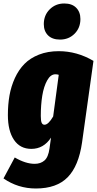

<svg xmlns="http://www.w3.org/2000/svg" viewBox="-35 -845 551 1091"><path d="M306.2 -620.1Q262.2 -620.1 238 -644Q213.9 -668 213.9 -708Q213.9 -758.3 247.3 -791.7Q280.8 -825.2 330.1 -825.2Q374 -825.2 397.9 -801Q421.9 -776.9 421.9 -736.8Q421.9 -686.5 388.7 -653.3Q355.5 -620.1 306.2 -620.1ZM298.8 -554.2Q402.3 -554.2 496.1 -499L431.2 -35.2Q412.1 98.1 349.6 162.1Q287.1 226.1 168.9 226.1Q67.4 226.1 -15.1 168.9L48.8 49.8Q110.4 85.9 162.1 85.9Q195.8 85.9 217.5 67.1Q239.3 48.3 246.1 0L254.9 -63Q212.9 1 143.1 1Q79.1 1 44.4 -50.3Q9.8 -101.6 9.8 -190.9Q9.8 -251 19 -303Q28.3 -355 49.8 -401.9Q71.3 -448.7 104 -481.9Q136.7 -515.1 186.5 -534.7Q236.3 -554.2 298.8 -554.2ZM279.8 -422.9Q252.4 -422.9 233.2 -388.4Q213.9 -354 205.3 -301.8Q196.8 -249.5 196.8 -186Q196.8 -157.7 201.9 -147Q207 -136.2 217.8 -136.2Q239.7 -136.2 267.1 -183.1L298.8 -419.9Q290 -422.9 279.8 -422.9Z"/></svg>

Font: Fira Sans Compressed Heavy
Style: Italic
Weight: 900
Width: 3
Italic angle: -8°
Designer: Carrois Corporate & Edenspiekermann AG
Foundry: Carrois Corporate GbR & Edenspiekermann AG
Version: Version 4.203;PS 004.203;hotconv 1.0.88;makeotf.lib2.5.64775